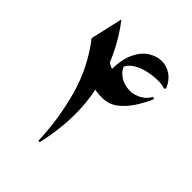

<svg xmlns="http://www.w3.org/2000/svg" viewBox="-164 -632 733 733"><g transform="rotate(45 202.5 -265.0)"><path d="M278.8 -330.6 171.9 -373.5Q171.9 -432.1 189 -468.3Q206.1 -504.4 232.4 -521Q258.8 -537.6 286.6 -537.6Q312.5 -537.6 335.7 -521.5Q358.9 -505.4 371.1 -475.1L366.2 -468.8Q351.1 -474.6 329.6 -474.6Q303.7 -474.6 275.1 -468.5Q246.6 -462.4 223.9 -448Q201.2 -433.6 192.9 -408.7L195.3 -430.7Q197.8 -406.7 222.2 -388.7Q246.6 -370.6 282.2 -370.6Q294.9 -370.6 308.8 -375.5Q322.8 -380.4 336.9 -391.1ZM224.6 -276.9Q185.5 -276.9 167 -285.9Q148.4 -294.9 140.6 -308.6L124 -418Q135.3 -395.5 173.8 -381.1Q212.4 -366.7 253.9 -366.7Q287.1 -366.7 316.2 -378.7Q345.2 -390.6 358.9 -418L367.2 -413.1Q353.5 -381.3 333.3 -349.9Q313 -318.4 285.9 -297.6Q258.8 -276.9 224.6 -276.9ZM34.2 -409.7 64 -541Q149.9 -429.7 181.2 -290.8Q212.4 -151.9 174.8 11.2H167.5Q163.6 -101.6 133.8 -210.7Q104 -319.8 34.2 -409.7Z"/></g></svg>

Font: Lateef
Style: Regular
Weight: 400
Designer: SIL International
Foundry: SIL International
Version: Version 4.200